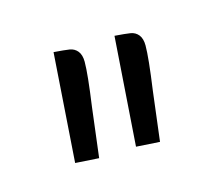

<svg xmlns="http://www.w3.org/2000/svg" viewBox="-39 -791 278 238"><g transform="rotate(-15 99.5 -672.0)"><path d="M112.3 -603.5 122.1 -743.2Q135.7 -742.2 142.1 -741.2Q148.4 -740.2 152.3 -735.4Q156.2 -730.5 156.2 -721.7Q156.2 -706.1 150.4 -665L142.6 -601.6ZM34.2 -603.5 43.9 -743.2Q57.6 -742.2 64 -741.2Q70.3 -740.2 74.2 -735.4Q78.1 -730.5 78.1 -721.7Q78.1 -706.1 72.3 -665L64.5 -601.6Z"/></g></svg>

Font: FoglihtenNo07
Style: Regular
Weight: 500
Designer: gluk (gluksza@wp.pl)
Foundry: gluk (gluksza@wp.pl)
Version: Version 0.871